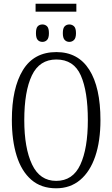

<svg xmlns="http://www.w3.org/2000/svg" viewBox="-20 -1006 607 1036"><path d="M172 -943V-986H392V-943ZM209 -780Q193 -780 183.5 -790.5Q174 -801 174 -827Q174 -854 183.5 -864Q193 -874 209 -874Q224 -874 234 -864Q244 -854 244 -827Q244 -801 234 -790.5Q224 -780 209 -780ZM354 -780Q339 -780 329 -790.5Q319 -801 319 -827Q319 -854 329 -864Q339 -874 354 -874Q369 -874 379.5 -864Q390 -854 390 -827Q390 -801 379.5 -790.5Q369 -780 354 -780ZM283 10Q202 10 149 -36Q96 -82 70 -165Q44 -248 44 -359Q44 -530 103.5 -627.5Q163 -725 284 -725Q401 -725 461.5 -630Q522 -535 522 -358Q522 -245 494 -162.5Q466 -80 412.5 -35Q359 10 283 10ZM283 -30Q373 -30 413.5 -117.5Q454 -205 454 -358Q454 -513 416 -599Q378 -685 284 -685Q193 -685 152 -599Q111 -513 111 -358Q111 -207 153 -118.5Q195 -30 283 -30Z"/></svg>

Font: Noto Serif ExtraCondensed Light
Style: Regular
Weight: 300
Width: 2
Designer: Monotype Design Team
Foundry: Monotype Imaging Inc.
Version: Version 2.014; ttfautohint (v1.8.4.7-5d5b)